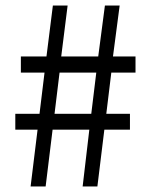

<svg xmlns="http://www.w3.org/2000/svg" viewBox="-20 -670 537 690"><path d="M90 0 115 -204H35V-261H122L140 -409H55V-467H147L170 -650H223L200 -467H333L357 -650H410L386 -467H467V-409H380L362 -261H447V-204H355L330 0H277L301 -204H169L144 0ZM176 -261H308L326 -409H194Z"/></svg>

Font: SourceSansPro
Style: Book
Weight: 400
Designer: Paul D. Hunt
Foundry: Adobe Systems Incorporated
Version: Version 2.021;PS 2.000;hotconv 1.0.86;makeotf.lib2.5.63406